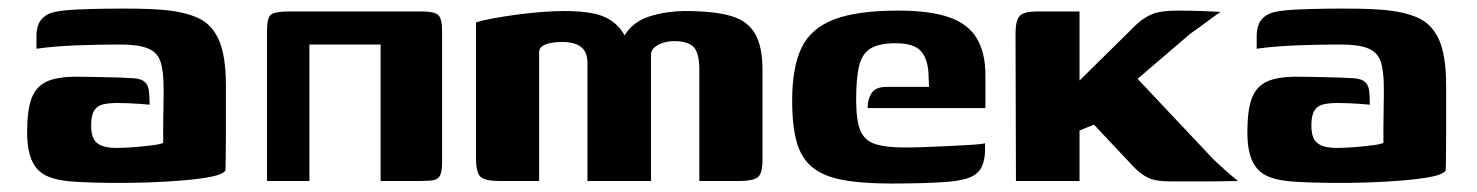

<svg xmlns="http://www.w3.org/2000/svg" viewBox="-20 -427 3484 453"><path d="M333 -180Q323 -181 309 -182Q295 -183 281.5 -183.5Q268 -184 257 -184Q238 -184 224 -181Q210 -178 202.5 -166.5Q195 -155 195 -131Q195 -114 199.5 -102.5Q204 -91 217 -84.5Q230 -78 255 -78Q275 -78 298.5 -80Q322 -82 341 -84.5Q360 -87 365 -90Q365 -108 365 -128.5Q365 -149 365.5 -167.5Q366 -186 366 -199.5Q366 -213 366 -219Q366 -260 358.5 -282Q351 -304 328.5 -313Q306 -322 263 -322Q239 -322 213.5 -321.5Q188 -321 161.5 -320Q135 -319 111 -317Q87 -315 66 -312V-341Q66 -368 78 -381.5Q90 -395 110 -399Q129 -403 161 -404.5Q193 -406 231 -406.5Q269 -407 303.5 -406.5Q338 -406 361 -404Q413 -400 446.5 -385Q480 -370 496.5 -332.5Q513 -295 513 -225Q513 -149 513 -107.5Q513 -66 512.5 -48Q512 -30 512 -25Q507 -16 480.5 -10.5Q454 -5 413.5 -1.5Q373 2 327.5 3.5Q282 5 238 4.5Q194 4 160 2Q119 0 93.5 -10.5Q68 -21 56 -46.5Q44 -72 44 -115Q44 -167 54.5 -195Q65 -223 90 -234.5Q115 -246 160 -246Q175 -246 199 -245.5Q223 -245 246 -244.5Q269 -244 282 -243Q308 -243 318.5 -236Q329 -229 331 -215Q333 -201 333 -180Z M710 -322V0H610V-355Q610 -386 620 -393Q630 -400 663 -400H973Q1005 -400 1014 -391.5Q1023 -383 1023 -355V-45Q1023 -23 1018.5 -13.5Q1014 -4 1003 -2Q992 0 970 0H878V-322Z M1158 0Q1124 0 1113.5 -10Q1103 -20 1103 -55V-374Q1118 -379 1142.5 -383.5Q1167 -388 1196 -392Q1225 -396 1255.5 -398.5Q1286 -401 1312 -401Q1352 -401 1381 -395Q1410 -389 1430.5 -372Q1451 -355 1465 -321L1444 -322Q1453 -348 1470 -364Q1487 -380 1510 -387.5Q1533 -395 1555 -398Q1577 -401 1595 -401Q1664 -401 1704 -389.5Q1744 -378 1761.5 -347.5Q1779 -317 1779 -262V-50Q1779 -17 1767.5 -8.5Q1756 0 1725 0H1630Q1630 -67 1630 -133.5Q1630 -200 1630 -267Q1629 -306 1614.5 -318Q1600 -330 1571 -330Q1557 -330 1544.5 -326Q1532 -322 1524 -315Q1516 -308 1516 -298V0H1366V-278Q1366 -305 1350.5 -316.5Q1335 -328 1307 -328Q1291 -328 1279 -325.5Q1267 -323 1260 -318.5Q1253 -314 1252 -305V0Z M2083 6Q2013 6 1968 -2.5Q1923 -11 1897 -32Q1871 -53 1860 -91Q1849 -129 1849 -190Q1849 -268 1871 -314Q1893 -360 1947.5 -381Q2002 -402 2099 -402Q2175 -402 2220 -386Q2265 -370 2285 -336Q2305 -302 2305 -249V-172H2027Q2027 -193 2036.5 -207.5Q2046 -222 2072 -222H2172L2171 -243Q2171 -284 2154.5 -304.5Q2138 -325 2093 -325Q2056 -325 2035.5 -313.5Q2015 -302 2007.5 -273.5Q2000 -245 2000 -192Q2000 -144 2009.5 -120Q2019 -96 2044 -87.5Q2069 -79 2115 -79Q2132 -79 2161 -80Q2190 -81 2220.5 -82.5Q2251 -84 2274.5 -85.5Q2298 -87 2304 -89V-71Q2304 -57 2299.5 -41.5Q2295 -26 2282 -16Q2264 -2 2215.5 2Q2167 6 2083 6Z M2377 0 2376 -348Q2376 -378 2385.5 -389Q2395 -400 2428 -400H2527V-237L2662 -370Q2681 -387 2700.5 -394.5Q2720 -402 2760 -402Q2790 -402 2814.5 -401Q2839 -400 2860 -399Q2855 -396 2842 -386.5Q2829 -377 2815 -366.5Q2801 -356 2789 -348L2664 -241L2843 -51Q2858 -37 2873 -23.5Q2888 -10 2901 0Q2859 1 2817.5 1Q2776 1 2742 1Q2707 1 2690 -7Q2673 -15 2656 -32L2561 -133L2527 -119V0Z M3212 -180Q3202 -181 3188 -182Q3174 -183 3160.5 -183.5Q3147 -184 3136 -184Q3117 -184 3103 -181Q3089 -178 3081.5 -166.5Q3074 -155 3074 -131Q3074 -114 3078.5 -102.5Q3083 -91 3096 -84.5Q3109 -78 3134 -78Q3154 -78 3177.5 -80Q3201 -82 3220 -84.5Q3239 -87 3244 -90Q3244 -108 3244 -128.5Q3244 -149 3244.5 -167.5Q3245 -186 3245 -199.5Q3245 -213 3245 -219Q3245 -260 3237.5 -282Q3230 -304 3207.5 -313Q3185 -322 3142 -322Q3118 -322 3092.5 -321.5Q3067 -321 3040.5 -320Q3014 -319 2990 -317Q2966 -315 2945 -312V-341Q2945 -368 2957 -381.5Q2969 -395 2989 -399Q3008 -403 3040 -404.5Q3072 -406 3110 -406.5Q3148 -407 3182.5 -406.5Q3217 -406 3240 -404Q3292 -400 3325.5 -385Q3359 -370 3375.5 -332.5Q3392 -295 3392 -225Q3392 -149 3392 -107.5Q3392 -66 3391.5 -48Q3391 -30 3391 -25Q3386 -16 3359.5 -10.5Q3333 -5 3292.5 -1.5Q3252 2 3206.5 3.5Q3161 5 3117 4.5Q3073 4 3039 2Q2998 0 2972.5 -10.5Q2947 -21 2935 -46.5Q2923 -72 2923 -115Q2923 -167 2933.5 -195Q2944 -223 2969 -234.5Q2994 -246 3039 -246Q3054 -246 3078 -245.5Q3102 -245 3125 -244.5Q3148 -244 3161 -243Q3187 -243 3197.5 -236Q3208 -229 3210 -215Q3212 -201 3212 -180Z"/></svg>

Font: r_Genos
Style: Bold
Weight: 700
Designer: Robert E. Leuschke
Foundry: Robert E. Leuschke
Version: Version 2.000;June 29, 2024;FontCreator 14.0.0.2814 32-bit